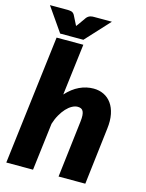

<svg xmlns="http://www.w3.org/2000/svg" viewBox="-133 -994 819 1075"><g transform="rotate(15 276.0 -457.0)"><path d="M11.5 0ZM11.5 0 102.5 -748.5H257.5L221 -450.5Q256.5 -489.5 296 -508Q335.5 -526.5 377.5 -526.5Q410 -526.5 436.8 -513.5Q463.5 -500.5 481.5 -475.5Q499.5 -450.5 507 -413.8Q514.5 -377 508.5 -329.5L469.5 0H314.5L353.5 -329.5Q356 -350.5 355 -365Q354 -379.5 349.5 -388.5Q345 -397.5 337 -401.2Q329 -405 317.5 -405Q302 -405 285 -395.8Q268 -386.5 252.2 -369.5Q236.5 -352.5 222.8 -328.5Q209 -304.5 200 -275L166.5 0ZM19.5 -914.5H122.5Q131 -914.5 142.5 -912.2Q154 -910 162 -897L184.5 -852.5L191 -839.5L201 -852.5L232 -896.5Q237 -903 243 -906.8Q249 -910.5 254.8 -912.2Q260.5 -914 266 -914.2Q271.5 -914.5 275.5 -914.5H378.5L250.5 -775.5H116Z"/></g></svg>

Font: Lato Black
Style: Italic
Weight: 900
Italic angle: -7°
Designer: Lukasz Dziedzic
Foundry: tyPoland Lukasz Dziedzic
Version: Version 2.007; 2014-02-27